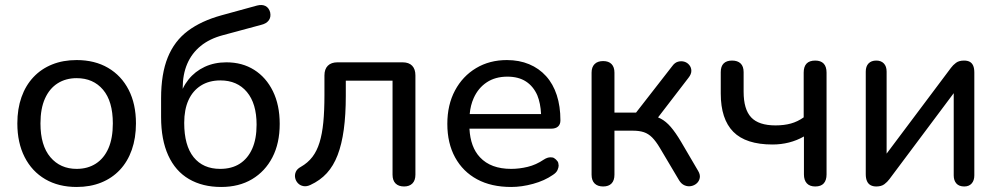

<svg xmlns="http://www.w3.org/2000/svg" viewBox="-20 -735 3975 764"><path d="M285 9Q213 9 160 -22Q107 -53 78 -110Q49 -167 49 -244Q49 -302 65.5 -348.5Q82 -395 113 -428Q144 -461 187.5 -478.5Q231 -496 285 -496Q357 -496 410 -465Q463 -434 492 -377.5Q521 -321 521 -244Q521 -186 504.5 -139Q488 -92 457 -59Q426 -26 382.5 -8.5Q339 9 285 9ZM285 -63Q329 -63 361.5 -84Q394 -105 411.5 -145Q429 -185 429 -244Q429 -332 390 -378Q351 -424 285 -424Q242 -424 209.5 -403.5Q177 -383 159 -343Q141 -303 141 -244Q141 -156 180.5 -109.5Q220 -63 285 -63Z M860 9Q786 9 732 -22.5Q678 -54 649.5 -116.5Q621 -179 621 -269V-344Q621 -441 647.5 -506.5Q674 -572 727.5 -612Q781 -652 861 -674L1003 -713Q1023 -718 1036.5 -711Q1050 -704 1055 -686Q1059 -667 1049.5 -654Q1040 -641 1019 -636L867 -595Q814 -581 778.5 -552Q743 -523 725 -481Q707 -439 707 -385V-342H693Q704 -386 730 -418.5Q756 -451 794.5 -469Q833 -487 881 -487Q944 -487 991.5 -457Q1039 -427 1066 -372Q1093 -317 1093 -242Q1093 -165 1064 -109Q1035 -53 983 -22Q931 9 860 9ZM856 -63Q902 -63 934 -83.5Q966 -104 983.5 -143Q1001 -182 1001 -239Q1001 -323 962.5 -369Q924 -415 857 -415Q812 -415 779.5 -394.5Q747 -374 730 -336.5Q713 -299 713 -246Q713 -156 750.5 -109.5Q788 -63 856 -63Z M1588 7Q1566 7 1554 -5Q1542 -17 1542 -40V-414H1356V-354Q1356 -278 1348 -219.5Q1340 -161 1323.5 -118Q1307 -75 1280.5 -46Q1254 -17 1215 1Q1200 8 1187 5.5Q1174 3 1165.5 -6Q1157 -15 1154.5 -27Q1152 -39 1157 -51Q1162 -63 1177 -71Q1205 -87 1223 -110.5Q1241 -134 1251.5 -168Q1262 -202 1266.5 -248Q1271 -294 1271 -356V-435Q1271 -460 1284.5 -473.5Q1298 -487 1323 -487H1582Q1607 -487 1620 -473.5Q1633 -460 1633 -435V-40Q1633 -17 1621 -5Q1609 7 1588 7Z M2014 9Q1935 9 1878.5 -21.5Q1822 -52 1791 -108.5Q1760 -165 1760 -242Q1760 -318 1790.5 -375Q1821 -432 1874.5 -464Q1928 -496 1997 -496Q2046 -496 2085.5 -479.5Q2125 -463 2153 -432Q2181 -401 2195.5 -356.5Q2210 -312 2210 -256Q2210 -240 2200.5 -231.5Q2191 -223 2173 -223H1848Q1852 -149 1890 -109Q1933 -63 2014 -63Q2046 -63 2079.5 -71Q2113 -79 2144 -100Q2158 -109 2170 -109Q2171 -109 2177.5 -108.5Q2184 -108 2192 -100.5Q2200 -93 2201.5 -86.5Q2203 -80 2203 -76Q2203 -69 2198.5 -58.5Q2194 -48 2180 -39Q2147 -16 2101.5 -3.5Q2056 9 2014 9ZM2118 -356Q2102 -392 2072.5 -411Q2043 -430 1999 -430Q1951 -430 1917 -407.5Q1883 -385 1865 -345Q1852 -316 1849 -281H2133Q2131 -324 2118 -356Z M2380 7Q2358 7 2346 -5Q2334 -17 2334 -40V-446Q2334 -468 2346 -480Q2358 -492 2380 -492Q2402 -492 2413.5 -480Q2425 -468 2425 -446V-287H2511L2655 -472Q2665 -486 2678 -489.5Q2691 -493 2703 -489.5Q2715 -486 2723 -476Q2731 -466 2731 -453Q2731 -440 2720 -426L2584 -249L2561 -277Q2588 -274 2609 -263Q2630 -252 2649 -230Q2668 -208 2690 -171L2758 -55Q2767 -40 2764.5 -27Q2762 -14 2752.5 -5.5Q2743 3 2730 5.5Q2717 8 2704 2.5Q2691 -3 2682 -18L2606 -146Q2590 -173 2575 -188Q2560 -203 2542 -209Q2524 -215 2498 -215H2425V-40Q2425 -17 2413.5 -5Q2402 7 2380 7Z M3224 7Q3202 7 3190.5 -5.5Q3179 -18 3179 -41V-192Q3151 -176 3119.5 -168Q3088 -160 3054 -160Q2948 -160 2898 -210.5Q2848 -261 2848 -363V-448Q2848 -471 2859.5 -482.5Q2871 -494 2893 -494Q2915 -494 2927 -482.5Q2939 -471 2939 -448V-370Q2939 -300 2969 -268Q2999 -236 3066 -236Q3100 -236 3127 -243.5Q3154 -251 3178 -268V-446Q3178 -494 3224 -494Q3246 -494 3257.5 -482Q3269 -470 3269 -446V-41Q3269 -18 3258 -5.5Q3247 7 3224 7Z M3467 7Q3454 7 3444.5 2Q3435 -3 3430 -14Q3425 -25 3425 -42V-450Q3425 -471 3436 -482.5Q3447 -494 3467 -494Q3486 -494 3497 -482.5Q3508 -471 3508 -450V-89H3482L3764 -465Q3772 -476 3784 -485Q3796 -494 3816 -494Q3830 -494 3839 -489Q3848 -484 3852.5 -473.5Q3857 -463 3857 -446V-37Q3857 -17 3846.5 -5Q3836 7 3817 7Q3796 7 3785.5 -5Q3775 -17 3775 -37V-399H3801L3519 -22Q3511 -11 3499 -2Q3487 7 3467 7Z"/></svg>

Font: Nunito Medium
Style: Regular
Weight: 500
Designer: Vernon Adams
Foundry: Vernon Adams
Version: Version 3.602